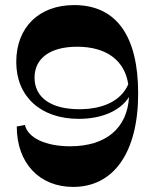

<svg xmlns="http://www.w3.org/2000/svg" viewBox="-20 -728 612 756"><path d="M268 8C428 8 524 -128 524 -360C524 -584 440 -708 272 -708C133 -708 44 -620 44 -484C44 -348 140 -260 290 -260C380 -260 453 -291 488 -346C481 -223 397 -152 256 -152C162 -152 90 -184 78 -236L46 -230C46 -85 136 8 268 8ZM116 -422C116 -499 178 -544 284 -544C399 -544 471 -490 485 -396C457 -332 388 -298 292 -298C181 -298 116 -344 116 -422Z"/></svg>

Font: Ribes
Style: Bold
Weight: 900
Designer: Luigi Gorlero
Foundry: Collletttivo
Version: Version 2.100;Glyphs 3.1.2 (3151)